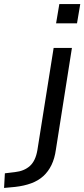

<svg xmlns="http://www.w3.org/2000/svg" viewBox="-141 -732 415 945"><path d="M135 -617 151 -712H254L238 -617ZM-121 193 -117 121 -67 115Q-22 110 6 85Q34 60 43 7L123 -496H213L134 5Q128 48 112.5 80Q97 112 72.5 134.5Q48 157 13 170Q-22 183 -67 188Z"/></svg>

Font: Nunito Sans 7pt
Style: Italic
Weight: 400
Italic angle: -9°
Designer: Vernon Adams
Foundry: Vernon Adams
Version: Version 3.101;gftools[0.9.27]